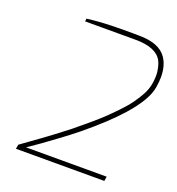

<svg xmlns="http://www.w3.org/2000/svg" viewBox="-134 -852 885 960"><g transform="rotate(20 308.5 -371.5)"><path d="M527.8 0H57.6L61.5 -22.9Q77.1 -34.7 101.6 -51.8Q105.5 -54.2 108.9 -57.1Q147.9 -84.5 217.3 -136.2Q259.8 -168 286.1 -189Q378.9 -264.6 421.4 -304.7Q448.7 -330.6 480.5 -363.8Q512.2 -397 531.7 -424.3Q551.3 -451.2 566.4 -479.5Q591.3 -524.4 591.3 -585Q591.3 -596.2 589.8 -606Q585.4 -637.7 574.7 -658.7Q543.9 -716.8 432.6 -716.8H164.6L166.5 -731.9Q196.3 -735.8 229 -738.3Q261.2 -740.7 296.4 -741.7Q311.5 -742.2 324.2 -742.2Q340.3 -742.2 352.1 -742.7H406.7L442.9 -742.2Q549.3 -742.2 588.9 -685.5Q616.7 -646 616.7 -584.5Q616.7 -559.1 611.8 -529.8Q601.1 -460 513.7 -361.8Q445.8 -285.6 331.5 -191.9Q287.1 -156.2 237.8 -120.1Q159.7 -62 109.9 -28.8Q108.9 -28.3 108.4 -27.8Q104 -24.9 102.5 -23.9H531.7Z"/></g></svg>

Font: Squarion Thin
Style: Italic
Weight: 100
Designer: Natanael Gama
Version: Version 1.00;September 12, 2019;FontCreator 11.5.0.2425 64-b